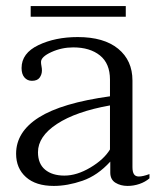

<svg xmlns="http://www.w3.org/2000/svg" viewBox="-20 -602 524 632"><path d="M81 -582H394V-547H81ZM33 -96Q33 -168 108 -215.5Q183 -263 342 -285V-340Q342 -393 309 -419.5Q276 -446 221 -446Q183 -446 149 -430.5Q115 -415 115 -398Q115 -392 116.5 -384.5Q118 -377 118 -370Q118 -357 110.5 -346.5Q103 -336 85 -336Q70 -336 60.5 -347Q51 -358 51 -378Q51 -427 106.5 -453.5Q162 -480 236 -480Q322 -480 369 -441.5Q416 -403 416 -337V-52Q416 -36 421 -28.5Q426 -21 437 -21Q450 -21 472 -29V-15Q458 -3 439 3.5Q420 10 400 10Q377 10 360 -0.5Q343 -11 343 -34V-70Q301 -24 251.5 -7Q202 10 157 10Q98 10 65.5 -19Q33 -48 33 -96ZM342 -110V-255Q230 -235 167.5 -194Q105 -153 105 -101Q105 -63 128.5 -43.5Q152 -24 192 -24Q233 -24 277.5 -50.5Q322 -77 342 -110Z"/></svg>

Font: Taviraj Light
Style: Regular
Weight: 300
Designer: Katatrad Team
Foundry: CadsonDemak
Version: Version 1.001